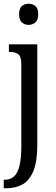

<svg xmlns="http://www.w3.org/2000/svg" viewBox="-23 -775 300 1035"><path d="M131 -641Q110 -641 95 -654Q80 -667 80 -698Q80 -730 95 -742.5Q110 -755 131 -755Q152 -755 167.5 -742.5Q183 -730 183 -698Q183 -667 167.5 -654Q152 -641 131 -641ZM-3 240V194H2Q31 194 51 177.5Q71 161 81.5 121Q92 81 92 10V-427Q92 -471 75 -483Q58 -495 32 -495H25V-536H178V8Q178 97 156.5 148Q135 199 97.5 219.5Q60 240 10 240Z"/></svg>

Font: Noto Serif Lao ExtraCondensed
Style: Regular
Weight: 400
Width: 2
Designer: Monotype Design Team
Foundry: Monotype Imaging Inc.
Version: Version 2.003; ttfautohint (v1.8.4.7-5d5b)